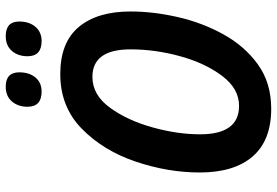

<svg xmlns="http://www.w3.org/2000/svg" viewBox="-168 -787 965 669"><g transform="rotate(-90 314.5 -452.5)"><path d="M397 -868Q397 -915 347 -915Q314 -915 295.5 -893.5Q277 -872 277 -839Q277 -790 330 -790Q361 -790 379 -811.5Q397 -833 397 -868ZM574 -868Q574 -915 523 -915Q490 -915 471.5 -893.5Q453 -872 453 -839Q453 -790 506 -790Q537 -790 555.5 -811.5Q574 -833 574 -868ZM609 -480Q609 -596 555 -660.5Q501 -725 391 -725Q277 -725 200.5 -650Q124 -575 86 -462.5Q48 -350 48 -239Q48 -119 104 -54.5Q160 10 270 10Q360 10 424 -36Q488 -82 529 -156Q570 -230 589.5 -315.5Q609 -401 609 -480ZM181 -238Q181 -316 205 -403Q229 -490 273.5 -551.5Q318 -613 381 -613Q477 -613 477 -480Q477 -394 453 -307Q429 -220 384.5 -161Q340 -102 280 -102Q181 -102 181 -238Z"/></g></svg>

Font: Noto Sans UI SemiCondensed
Style: Bold Italic
Weight: 700
Width: 4
Designer: Monotype Design Team
Foundry: Monotype Imaging Inc.
Version: 1.001